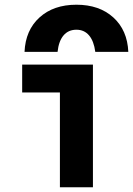

<svg xmlns="http://www.w3.org/2000/svg" viewBox="-20 -794 564 814"><path d="M304 -774Q401 -774 460.5 -720Q520 -666 524 -574H384Q378 -620 357.5 -644Q337 -668 304 -668Q270 -668 249.5 -644Q229 -620 224 -574H84Q88 -666 147.5 -720Q207 -774 304 -774ZM234 0V-402H74V-520H374V0Z"/></svg>

Font: M PLUS 1 Code
Style: Bold
Weight: 700
Designer: Coji Morishita
Foundry: UNDERFOREST DESIGN
Version: Version 1.002